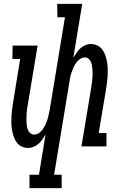

<svg xmlns="http://www.w3.org/2000/svg" viewBox="-20 -755 640 990"><path d="M298 215H132V146H181L215 -63Q208 -50 199.5 -37.5Q191 -25 179.5 -14.5Q168 -4 153.5 2Q139 8 125 8Q107 8 91.5 0.5Q76 -7 66 -21Q56 -35 50.5 -51.5Q45 -68 42 -85.5Q39 -103 38.5 -121Q38 -139 39 -157Q40 -175 42.5 -193Q45 -211 48 -230L84 -451H44L45 -520H174L124 -219Q122 -207 120 -195.5Q118 -184 117.5 -173Q117 -162 116.5 -150.5Q116 -139 116.5 -128Q117 -117 118.5 -106Q120 -95 124 -85Q128 -75 136.5 -68Q145 -61 156 -61Q169 -61 181.5 -69.5Q194 -78 201.5 -89.5Q209 -101 215 -114Q221 -127 225 -140Q229 -153 231.5 -166Q234 -179 237 -193L315 -666H276L275 -735H404L358 -457Q366 -470 374.5 -482.5Q383 -495 394 -505.5Q405 -516 419.5 -522Q434 -528 448 -528Q466 -528 482 -520.5Q498 -513 508 -499Q518 -485 523.5 -468.5Q529 -452 532 -434.5Q535 -417 535.5 -399Q536 -381 535 -363Q534 -345 531.5 -327Q529 -309 526 -290L489 -69H529V0H400L450 -301Q452 -313 453.5 -324.5Q455 -336 456 -347Q457 -358 457.5 -369.5Q458 -381 457 -392Q456 -403 454.5 -414Q453 -425 449 -435Q445 -445 437 -452Q429 -459 418 -459Q405 -459 392.5 -450.5Q380 -442 372 -430.5Q364 -419 358.5 -406Q353 -393 348.5 -380Q344 -367 341.5 -354Q339 -341 337 -327L259 146H298Z"/></svg>

Font: Iosevka HT Extended
Style: Italic
Weight: 400
Width: 7
Italic angle: -9°
Monospace: yes
Designer: Belleve Invis
Foundry: Belleve Invis
Version: Version 32.3.0; ttfautohint (v1.8.4)